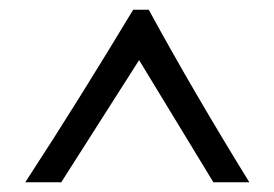

<svg xmlns="http://www.w3.org/2000/svg" viewBox="-20 -691 564 395"><path d="M286 -671Q334 -583 386 -494Q438 -405 493 -316H419L253 -589H280L106 -316H32Q90 -405 145.5 -494Q201 -583 254 -671Z"/></svg>

Font: Ruwudu Medium
Style: Regular
Weight: 500
Designer: Becca Hirsbrunner Spalinger
Foundry: SIL International
Version: Version 3.000